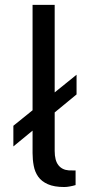

<svg xmlns="http://www.w3.org/2000/svg" viewBox="-20 -763 392 790"><path d="M35 -160.5V-245.5L295 -455.5V-374.5ZM244.5 6.5Q203 6.5 177 -5Q151 -16.5 137.2 -36Q123.5 -55.5 118.8 -80.8Q114 -106 114 -133V-743H205V-142Q205 -103 220.2 -83.5Q235.5 -64 263 -62L291 -61.5V-1.5Q279.5 2 267 4.2Q254.5 6.5 244.5 6.5Z"/></svg>

Font: Public Sans Thin
Style: Regular
Weight: 400
Version: Version 2.001